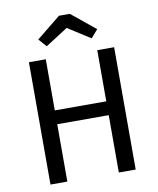

<svg xmlns="http://www.w3.org/2000/svg" viewBox="-97 -989 875 1065"><g transform="rotate(-10 340.0 -457.0)"><path d="M580 0H485V-323H195V0H100V-689H195V-401H485V-689H580ZM466 -759 339 -840 213 -759 173 -804 309 -914H370L505 -804Z"/></g></svg>

Font: Trujillo
Style: Regular
Weight: 400
Designer: Fira Sans original fonts by bBox Type GmbH, Carrois Corporate GbR, & Edenspiekermann AG / Changes by Cristiano Sobral
Foundry: Fira Sans original fonts by bBox Type GmbH, Carrois Corporate GbR, & Edenspiekermann AG / Changes by Cristiano Sobral
Version: Version 4.301;October 17, 2021;FontCreator 14.0.0.2814 64-bi